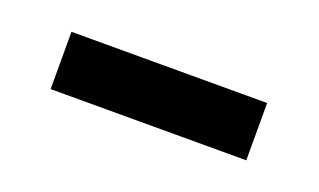

<svg xmlns="http://www.w3.org/2000/svg" viewBox="-28 -317 399 240"><g transform="rotate(20 171.0 -197.0)"><path d="M40.5 -158.7V-234.9H300.8V-158.7Z"/></g></svg>

Font: Simplified Naskh
Style: Regular
Weight: 400
Designer: SIL International
Foundry: Arabeyes
Version: 1.02_alpha